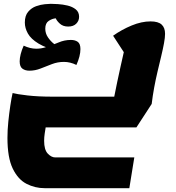

<svg xmlns="http://www.w3.org/2000/svg" viewBox="-20 -642 923 1005"><path d="M214 343Q163 343 118.5 320Q74 297 46.5 240Q19 183 19 80Q19 39 23.5 -5Q28 -49 34 -89Q40 -129 46 -155Q68 -149 123.5 -142.5Q179 -136 257 -136H578Q585 -172 593.5 -212.5Q602 -253 611 -293.5Q620 -334 628 -369L572 -455Q617 -487 669 -508.5Q721 -530 768 -530Q808 -530 826 -513.5Q844 -497 844 -465Q844 -446 838.5 -416Q833 -386 824 -348.5Q815 -311 805 -269Q795 -227 787 -183.5Q779 -140 774 -98L694 25H219Q217 37 214 57Q211 77 211 95Q211 142 230 162Q249 182 269 182H683L657 343ZM134 -272Q112 -272 97.5 -282.5Q83 -293 83 -321Q83 -338 88.5 -359.5Q94 -381 104 -403Q121 -395 137.5 -391Q154 -387 170 -387Q194 -387 216.5 -394Q239 -401 258 -412L292 -373Q221 -390 181.5 -414Q142 -438 126 -466.5Q110 -495 110 -524Q110 -560 127.5 -580.5Q145 -601 169 -609.5Q193 -618 215 -620Q237 -622 246 -622Q259 -622 283.5 -620.5Q308 -619 333.5 -613Q359 -607 376.5 -593Q394 -579 394 -554Q394 -533 379 -518Q364 -503 337 -503Q310 -503 293.5 -518Q277 -533 272 -546Q254 -545 235.5 -533Q217 -521 217 -492Q217 -467 231 -446.5Q245 -426 262.5 -412.5Q280 -399 289 -393L221 -396Q255 -406 286 -419.5Q317 -433 351 -433Q373 -433 387 -423Q401 -413 401 -385Q401 -349 380 -302Q364 -310 347.5 -314Q331 -318 315 -318Q282 -318 252 -306.5Q222 -295 193 -283.5Q164 -272 134 -272Z"/></svg>

Font: Lemonada
Style: Regular
Weight: 400
Designer: Mohamed Gaber (Arabic), Eduardo Tunni (Latin)
Foundry: Kief Type Foundry
Version: Version 4.005